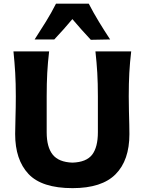

<svg xmlns="http://www.w3.org/2000/svg" viewBox="-20 -986 768 1020"><path d="M365.5 13.5Q202 13.5 131.2 -62Q60.5 -137.5 60.5 -274Q60.5 -303 62.2 -359.5Q64 -416 64 -474.5Q64 -543.5 60.8 -598.8Q57.5 -654 51.5 -713H241Q234 -654 231 -598.8Q228 -543.5 228 -474.5V-283Q228 -204.5 260 -164.5Q292 -124.5 365 -122Q439 -124.5 469.5 -164.2Q500 -204 500 -283.5V-474.5Q500 -543.5 496.8 -598.8Q493.5 -654 487 -713H677Q670 -654 667 -598.8Q664 -543.5 664 -474.5Q664 -435.5 665 -396.2Q666 -357 666.8 -324.5Q667.5 -292 667.5 -273.5Q667.5 -134.5 594.2 -60.5Q521 13.5 365.5 13.5ZM462.5 -774.5Q411 -829.5 364.5 -884.5Q319.5 -830.5 268.5 -776.5H164Q195 -824 224.2 -871.5Q253.5 -919 277.5 -966.5H451.5Q476 -919 505 -871.2Q534 -823.5 565 -776.5Z"/></svg>

Font: Commissioner Flair
Style: Bold
Weight: 700
Designer: Kostas Bartsokas
Foundry: Kostas Bartsokas
Version: Version 1.000; ttfautohint (v1.8.3)